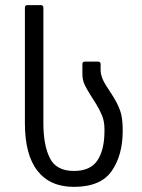

<svg xmlns="http://www.w3.org/2000/svg" viewBox="-20 -720 554 748"><path d="M77 -240V-690Q77 -700 87 -700H139Q149 -700 149 -690V-240Q149 -155 174 -104.5Q199 -54 268 -54Q332 -54 359.5 -95Q387 -136 387 -210V-216Q387 -247 377.5 -270Q368 -293 355 -314L333 -349Q317 -374 309 -391.5Q301 -409 301 -433V-470Q301 -480 311 -480H362Q372 -480 372 -470V-448Q372 -419 395 -384L417 -350Q437 -319 447.5 -290.5Q458 -262 458 -215V-210Q458 -115 415 -53.5Q372 8 268 8Q175 8 126 -54.5Q77 -117 77 -240Z"/></svg>

Font: Barlow GEO
Style: Regular
Weight: 400
Designer: Jeremy Tribby
Foundry: Tribby Type
Version: Version 1.408